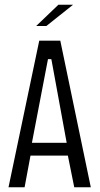

<svg xmlns="http://www.w3.org/2000/svg" viewBox="-20 -792 421 812"><path d="M16 0 146 -620H235L364 0H294L267 -134H109L84 0ZM181 -532 115 -188H262L199 -532L197 -542H183ZM133 -682 227 -772H289L176 -682Z"/></svg>

Font: Smooch Sans Medium
Style: Regular
Weight: 500
Designer: Robert E. Leuschke
Foundry: Robert E. Leuschke
Version: Version 1.010; ttfautohint (v1.8.3)